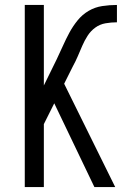

<svg xmlns="http://www.w3.org/2000/svg" viewBox="-20 -755 540 775"><path d="M361 0 199 -338 157 -254V0H80V-735H157V-410L209 -516Q222 -543 234 -570Q246 -597 260 -623Q274 -649 293 -672.5Q312 -696 337.5 -711Q363 -726 392.5 -730.5Q422 -735 452 -735V-665Q429 -665 406 -661Q383 -657 364.5 -643.5Q346 -630 333.5 -610.5Q321 -591 312 -570Q303 -549 294 -528Q285 -507 274 -487L239 -417L445 0Z"/></svg>

Font: Iosevka
Style: Regular
Weight: 400
Monospace: yes
Designer: Belleve Invis
Foundry: Belleve Invis
Version: Version 33.2.3; ttfautohint (v1.8.4)